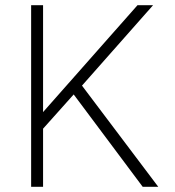

<svg xmlns="http://www.w3.org/2000/svg" viewBox="-20 -720 675 740"><path d="M264 -356 146 -224V0H100V-700H146V-288L510 -700H570L296 -390L590 0H530Z"/></svg>

Font: PT Root UI Web Light
Style: Regular
Weight: 300
Designer: Vitaly Kuzmin
Foundry: ParaType Ltd.
Version: Version 1.000W